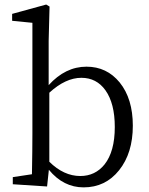

<svg xmlns="http://www.w3.org/2000/svg" viewBox="-20 -808 652 842"><path d="M346.7 13.7Q257.8 13.7 194.3 -63.5L186.5 9.8L36.1 0V-31.2L120.1 -43.9Q122.1 -151.4 122.1 -222.7V-708L33.2 -716.8V-747.1L182.6 -788.1L197.3 -779.3L193.4 -628.9V-434.6Q266.6 -515.6 359.4 -515.6Q448.2 -515.6 504.9 -446.3Q562.5 -375 562.5 -256.8Q562.5 -136.7 502.4 -61.5Q442.4 13.7 346.7 13.7ZM332 -36.1Q397.5 -36.1 438.5 -86.9Q483.4 -143.6 483.4 -251Q483.4 -354.5 442.4 -412.1Q403.3 -466.8 336.9 -466.8Q267.6 -466.8 196.3 -401.4V-98.6Q259.8 -36.1 332 -36.1Z"/></svg>

Font: Bpmf GenYo Min R
Style: R
Weight: 400
Foundry: But Ko
Version: Version 1.320